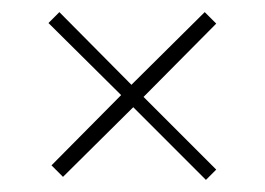

<svg xmlns="http://www.w3.org/2000/svg" viewBox="-20 -406 437 317"><path d="M320 -109 200 -229 84 -114 65 -133 180 -249 60 -368 78 -386 197 -266 318 -386 337 -367 217 -246 337 -126Z"/></svg>

Font: Kanit Thin
Style: Regular
Weight: 250
Designer: Katatrad Team
Foundry: CadsonDemak
Version: Version 2.000; ttfautohint (v1.8.3)